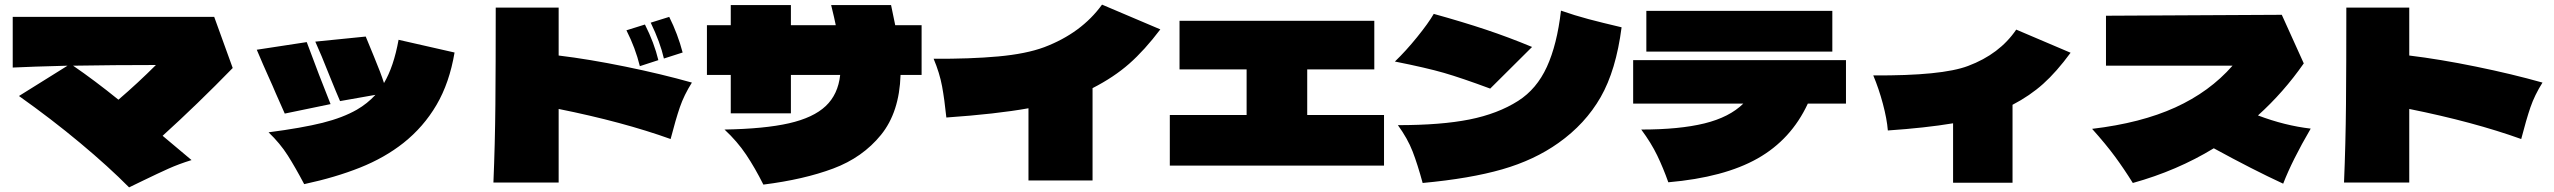

<svg xmlns="http://www.w3.org/2000/svg" viewBox="-20 -784 11040 830"><path d="M986 -490Q834 -334 683 -197L808 -92Q753 -75 708.5 -55Q664 -35 600 -4Q560 16 538 26Q450 -63 326.5 -166Q203 -269 62 -369L272 -500Q114 -496 35 -492V-711H906ZM492 -353Q576 -425 654 -503Q476 -503 296 -500Q388 -437 492 -353Z M1945 -557Q1923 -426 1867 -330.5Q1811 -235 1724 -166Q1643 -102 1536.5 -59.5Q1430 -17 1295 12Q1257 -60 1224 -112Q1191 -164 1141 -212Q1286 -231 1374 -253Q1462 -275 1523 -310Q1568 -336 1603 -374L1450 -347Q1433 -386 1408 -448Q1366 -554 1343 -604L1561 -626Q1566 -614 1596 -541Q1626 -469 1640 -425Q1682 -496 1703 -612ZM1211 -293 1172 -381Q1160 -410 1140 -454Q1120 -498 1090 -569L1306 -602Q1360 -456 1409 -334Z M2879 -183Q2673 -257 2395 -313V5H2113Q2120 -163 2121.5 -331Q2123 -499 2123 -751H2395V-544Q2527 -528 2683.5 -496Q2840 -464 2971 -427Q2937 -373 2919 -320.5Q2901 -268 2879 -183ZM2850 -531Q2834 -601 2793 -686L2873 -711Q2910 -637 2931 -557ZM2746 -498Q2727 -576 2688 -653L2768 -678Q2808 -599 2826 -524Z M3964 -675V-460H3873Q3868 -299 3788.5 -201Q3709 -103 3582 -55.5Q3455 -8 3280 14Q3244 -58 3205.5 -115.5Q3167 -173 3112 -224Q3285 -227 3390.5 -251Q3496 -275 3549.5 -325.5Q3603 -376 3612 -460H3399V-294H3139V-460H3036V-675H3139V-762H3399V-675H3593Q3588 -701 3573 -762H3832L3850 -675Z M4996 -657Q4928 -567 4861.5 -508.5Q4795 -450 4703 -403V-4H4426V-316Q4287 -291 4071 -276Q4063 -354 4052.5 -411Q4042 -468 4016 -530Q4174 -529 4295 -540Q4416 -551 4494 -580Q4655 -641 4744 -764Z M5631 -484V-287H5963V-68H5037V-287H5369V-484H5079V-694H5921V-484Z M6023 -243Q6210 -243 6332.5 -267.5Q6455 -292 6543 -348Q6623 -399 6667 -495Q6711 -591 6728 -738Q6788 -717 6846.5 -701.5Q6905 -686 6990 -666Q6966 -480 6899.5 -364Q6833 -248 6717 -166Q6613 -92 6474 -52Q6335 -12 6130 7Q6108 -74 6086.5 -129.5Q6065 -185 6023 -243ZM6422 -401Q6298 -447 6222 -469Q6146 -491 6010 -518Q6057 -563 6106 -623.5Q6155 -684 6178 -724Q6304 -689 6403 -656Q6502 -623 6603 -581Z M7097 -737H7901V-561H7097ZM7960 -524V-336H7795Q7723 -181 7578 -99Q7433 -17 7192 4Q7170 -58 7144 -112Q7118 -166 7075 -224Q7240 -224 7348 -250.5Q7456 -277 7516 -336H7040V-524Z M8931 -556Q8870 -473 8812.5 -421.5Q8755 -370 8680 -331V6H8423V-251Q8303 -231 8141 -220Q8137 -270 8119.5 -335.5Q8102 -401 8078 -458Q8375 -456 8488 -499Q8624 -550 8696 -656Z M9850 10Q9720 -50 9550 -143Q9391 -46 9200 7Q9162 -54 9123 -107Q9084 -160 9024 -227Q9235 -252 9383.5 -319.5Q9532 -387 9631 -500H9084V-716L9844 -720L9939 -510Q9852 -385 9741 -285Q9857 -241 9969 -228Q9889 -91 9850 10Z M10879 -183Q10673 -257 10395 -313V5H10113Q10120 -163 10121.5 -331Q10123 -499 10123 -751H10395V-544Q10527 -528 10683.5 -496Q10840 -464 10971 -427Q10937 -373 10919 -320.5Q10901 -268 10879 -183Z"/></svg>

Font: Dela Gothic One
Style: Regular
Weight: 400
Designer: aratakana
Foundry: aratakana
Version: Version 1.004